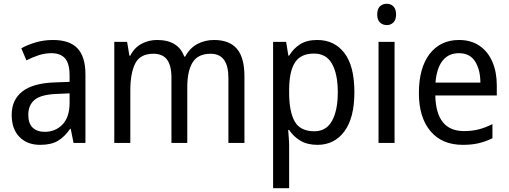

<svg xmlns="http://www.w3.org/2000/svg" viewBox="-20 -851 2700 1018"><path d="M261 -639Q350 -639 391.5 -594Q433 -549 433 -457V-93H370L355 -168H352Q322 -125 286.5 -104Q251 -83 193 -83Q124 -83 83 -125Q42 -167 42 -242Q42 -322 98.5 -366Q155 -410 269 -414L349 -417V-450Q349 -515 324.5 -542Q300 -569 253 -569Q218 -569 184.5 -558Q151 -547 120 -531L93 -595Q127 -614 170 -626.5Q213 -639 261 -639ZM281 -353Q198 -350 164 -322Q130 -294 130 -242Q130 -196 153.5 -174Q177 -152 216 -152Q274 -152 311.5 -191Q349 -230 349 -306V-356Z M1115 -639Q1196 -639 1236 -592.5Q1276 -546 1276 -446V-93H1191V-438Q1191 -566 1097 -566Q1030 -566 1001.5 -520.5Q973 -475 973 -389V-93H889V-439Q889 -504 865.5 -535Q842 -566 794 -566Q723 -566 697 -514.5Q671 -463 671 -372V-93H586V-629H654L666 -556H671Q692 -598 730 -618.5Q768 -639 813 -639Q925 -639 957 -551H962Q986 -596 1026 -617.5Q1066 -639 1115 -639Z M1662 -639Q1753 -639 1806 -570Q1859 -501 1859 -362Q1859 -226 1806 -154.5Q1753 -83 1663 -83Q1609 -83 1572 -105.5Q1535 -128 1513 -162H1508Q1509 -144 1511 -121Q1513 -98 1513 -80V147H1428V-629H1497L1509 -556H1513Q1536 -594 1571.5 -616.5Q1607 -639 1662 -639ZM1645 -567Q1575 -567 1544.5 -520.5Q1514 -474 1513 -379V-361Q1513 -259 1542.5 -207Q1572 -155 1647 -155Q1710 -155 1740.5 -210.5Q1771 -266 1771 -362Q1771 -458 1740.5 -512.5Q1710 -567 1645 -567Z M2031 -831Q2052 -831 2066 -817Q2080 -803 2080 -774Q2080 -746 2066 -732Q2052 -718 2031 -718Q2009 -718 1994.5 -732Q1980 -746 1980 -774Q1980 -803 1994 -817Q2008 -831 2031 -831ZM2072 -629V-93H1987V-629Z M2414 -639Q2477 -639 2522 -608.5Q2567 -578 2590.5 -523.5Q2614 -469 2614 -399V-345H2288Q2292 -156 2440 -156Q2483 -156 2518 -165Q2553 -174 2591 -193V-118Q2554 -100 2517.5 -91.5Q2481 -83 2434 -83Q2323 -83 2262 -156Q2201 -229 2201 -357Q2201 -491 2258 -565Q2315 -639 2414 -639ZM2413 -569Q2358 -569 2326.5 -529Q2295 -489 2289 -413H2527Q2527 -480 2499.5 -524.5Q2472 -569 2413 -569Z"/></svg>

Font: Noto Sans Kannada UI SemiCondensed
Style: Regular
Weight: 400
Width: 4
Designer: Jelle Bosma - Monotype Design Team
Foundry: Monotype Imaging Inc.
Version: Version 2.005; ttfautohint (v1.8.4.7-5d5b)